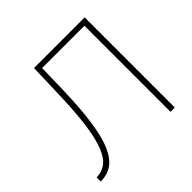

<svg xmlns="http://www.w3.org/2000/svg" viewBox="-174 -890 1069 1069"><g transform="rotate(-45 361.0 -355.0)"><path d="M592 0V-678H259L255 -513Q251 -363 236 -263.5Q221 -164 194.5 -106.5Q168 -49 130.5 -24.5Q93 0 43 0V-33Q83 -33 114.5 -55Q146 -77 168.5 -131.5Q191 -186 204 -280Q217 -374 221 -518L227 -710H626V0Z"/></g></svg>

Font: Raleway ExtraLight
Style: Regular
Weight: 200
Designer: Matt McInerney, Pablo Impallari, Rodrigo Fuenzalida
Foundry: Matt McInerney, Pablo Impallari, Rodrigo Fuenzalida
Version: Version 4.026